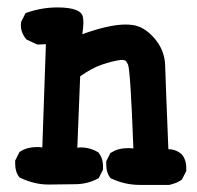

<svg xmlns="http://www.w3.org/2000/svg" viewBox="-20 -490 540 525"><path d="M205.1 -396.5Q278.3 -422.9 323.2 -422.9Q332 -422.9 339.8 -421.9Q373 -418.9 401.9 -385.7Q430.7 -352.5 431.6 -310.5Q432.6 -273.4 440.4 -82Q440.4 -82 440.4 -82Q460.9 -82 476.6 -68.4Q489.3 -53.7 489.3 -31.2Q489.3 -28.3 489.3 -22.5L477.5 1Q464.8 9.8 456.1 11.7Q446.3 15.6 440.4 15.6H362.3Q321.3 15.6 284.2 -2L282.2 -2.9Q270.5 -17.6 270.5 -40Q270.5 -43 270.5 -48.8L282.2 -72.3L285.2 -73.2Q302.7 -85 331.1 -85Q336.9 -85 344.7 -84Q336.9 -294.9 330.1 -313.5L325.2 -322.3Q321.3 -326.2 313.5 -326.2Q311.5 -326.2 310.5 -326.2Q288.1 -323.2 259.3 -313.5Q230.5 -303.7 199.2 -281.2L191.4 -85.9Q196.3 -86.9 200.2 -86.9Q226.6 -86.9 249 -73.2Q261.7 -57.6 261.7 -35.2Q261.7 -32.2 261.7 -26.4L250 -2.9Q219.7 13.7 185.5 13.7L112.3 14.6Q74.2 14.6 35.2 -3.9L33.2 -4.9Q21.5 -19.5 21.5 -42Q21.5 -44.9 21.5 -50.8L33.2 -74.2L36.1 -76.2Q54.7 -87.9 81.1 -87.9Q87.9 -87.9 95.7 -86.9L105.5 -369.1L82 -368.2L52.7 -381.8Q37.1 -399.4 37.1 -420.9Q37.1 -428.7 38.1 -430.7L49.8 -454.1Q92.8 -469.7 136.7 -469.7Q204.1 -469.7 207 -441.4Q208 -436.5 208 -426.8Q208 -417 205.1 -396.5Z"/></svg>

Font: JasonHandwriting2
Style: SemiBold
Weight: 600
Version: Version 1.04.7